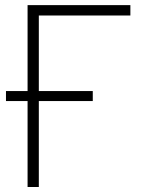

<svg xmlns="http://www.w3.org/2000/svg" viewBox="-20 -748 582 768"><path d="M501.5 -727.5V-686H135.3V0H90.3V-727.5ZM3.9 -343.8V-383.8H351.1V-343.8Z"/></svg>

Font: Inter 24pt ExtraLight
Style: Regular
Weight: 250
Designer: Rasmus Andersson
Foundry: rsms
Version: Version 4.001;git-66647c0bb